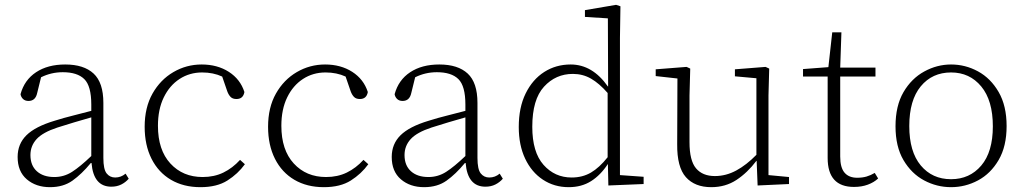

<svg xmlns="http://www.w3.org/2000/svg" viewBox="-20 -762 4240 795"><path d="M441 11Q367 11 359 -87H356Q318 -41 280 -14Q242 13 187 13Q129 13 91 -19.5Q53 -52 53 -112Q53 -166 89.5 -202Q126 -238 206 -262Q244 -274 282.5 -283.5Q321 -293 358 -303V-329Q358 -406 329 -434.5Q300 -463 240 -463Q192 -463 150 -442L134 -377Q127 -344 98 -344Q84 -344 75.5 -352Q67 -360 65 -372Q81 -431 129.5 -463Q178 -495 250 -495Q327 -495 367.5 -457.5Q408 -420 408 -336V-108Q408 -61 421.5 -44Q435 -27 457 -27Q481 -27 500 -43L513 -22Q500 -7 482 2Q464 11 441 11ZM106 -120Q106 -77 132.5 -53Q159 -29 205 -29Q245 -29 278.5 -50.5Q312 -72 358 -116V-276Q323 -266 287.5 -255.5Q252 -245 218 -234Q157 -214 131.5 -186Q106 -158 106 -120Z M810 13Q740 13 688 -17.5Q636 -48 607.5 -104.5Q579 -161 579 -237Q579 -317 611.5 -374.5Q644 -432 698 -463.5Q752 -495 815 -495Q880 -495 927.5 -464.5Q975 -434 992 -381Q987 -352 959 -352Q943 -352 934.5 -361Q926 -370 921 -384L900 -445Q863 -462 817 -462Q765 -462 723.5 -435Q682 -408 658 -358.5Q634 -309 634 -241Q634 -141 685.5 -85Q737 -29 819 -29Q867 -29 905 -47.5Q943 -66 974 -100L994 -82Q965 -42 921.5 -14.5Q878 13 810 13Z M1321 13Q1251 13 1199 -17.5Q1147 -48 1118.5 -104.5Q1090 -161 1090 -237Q1090 -317 1122.5 -374.5Q1155 -432 1209 -463.5Q1263 -495 1326 -495Q1391 -495 1438.5 -464.5Q1486 -434 1503 -381Q1498 -352 1470 -352Q1454 -352 1445.5 -361Q1437 -370 1432 -384L1411 -445Q1374 -462 1328 -462Q1276 -462 1234.5 -435Q1193 -408 1169 -358.5Q1145 -309 1145 -241Q1145 -141 1196.5 -85Q1248 -29 1330 -29Q1378 -29 1416 -47.5Q1454 -66 1485 -100L1505 -82Q1476 -42 1432.5 -14.5Q1389 13 1321 13Z M1990 11Q1916 11 1908 -87H1905Q1867 -41 1829 -14Q1791 13 1736 13Q1678 13 1640 -19.5Q1602 -52 1602 -112Q1602 -166 1638.5 -202Q1675 -238 1755 -262Q1793 -274 1831.5 -283.5Q1870 -293 1907 -303V-329Q1907 -406 1878 -434.5Q1849 -463 1789 -463Q1741 -463 1699 -442L1683 -377Q1676 -344 1647 -344Q1633 -344 1624.5 -352Q1616 -360 1614 -372Q1630 -431 1678.5 -463Q1727 -495 1799 -495Q1876 -495 1916.5 -457.5Q1957 -420 1957 -336V-108Q1957 -61 1970.5 -44Q1984 -27 2006 -27Q2030 -27 2049 -43L2062 -22Q2049 -7 2031 2Q2013 11 1990 11ZM1655 -120Q1655 -77 1681.5 -53Q1708 -29 1754 -29Q1794 -29 1827.5 -50.5Q1861 -72 1907 -116V-276Q1872 -266 1836.5 -255.5Q1801 -245 1767 -234Q1706 -214 1680.5 -186Q1655 -158 1655 -120Z M2184 -237Q2184 -132 2230.5 -79.5Q2277 -27 2347 -27Q2392 -27 2427 -47.5Q2462 -68 2496 -111V-377Q2461 -417 2427 -436.5Q2393 -456 2352 -456Q2281 -456 2232.5 -403Q2184 -350 2184 -237ZM2499 6 2497 -83Q2467 -37 2427.5 -12Q2388 13 2335 13Q2275 13 2228 -18Q2181 -49 2154.5 -105Q2128 -161 2128 -236Q2128 -317 2156.5 -375Q2185 -433 2233.5 -464Q2282 -495 2343 -495Q2433 -495 2497 -404H2498L2497 -686L2402 -692V-720L2531 -742L2549 -736L2547 -605V-37L2645 -30V0Z M2925 13Q2857 13 2820 -28.5Q2783 -70 2784 -165L2785 -437L2695 -447V-475L2823 -485L2838 -478L2835 -367V-173Q2835 -97 2862 -65Q2889 -33 2940 -33Q2986 -33 3028.5 -56Q3071 -79 3112 -121V-438L3023 -446V-475L3150 -485L3165 -478L3162 -367V-37L3247 -29V0L3117 6L3113 -96H3112Q3075 -47 3029.5 -17Q2984 13 2925 13Z M3516 12Q3407 12 3407 -108V-445H3305V-476L3410 -484L3426 -628H3464L3459 -482H3605V-445H3459V-114Q3459 -68 3477 -47Q3495 -26 3529 -26Q3551 -26 3568 -31Q3585 -36 3602 -46L3616 -23Q3599 -7 3573.5 2.5Q3548 12 3516 12Z M3918 13Q3859 13 3806.5 -15Q3754 -43 3721 -99Q3688 -155 3688 -239Q3688 -324 3721 -380.5Q3754 -437 3807 -466Q3860 -495 3918 -495Q3977 -495 4029.5 -466.5Q4082 -438 4115 -381Q4148 -324 4148 -240Q4148 -156 4115 -99.5Q4082 -43 4029.5 -15Q3977 13 3918 13ZM3918 -20Q3995 -20 4043 -76.5Q4091 -133 4091 -239Q4091 -346 4043 -404Q3995 -462 3918 -462Q3840 -462 3792.5 -404.5Q3745 -347 3745 -240Q3745 -134 3792.5 -77Q3840 -20 3918 -20Z"/></svg>

Font: Source Serif 4 SmText Light
Style: Regular
Weight: 300
Designer: Frank Grießhammer
Foundry: Adobe
Version: Version 4.005;hotconv 1.1.0;makeotfexe 2.6.0